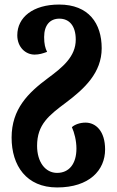

<svg xmlns="http://www.w3.org/2000/svg" viewBox="-20 -570 513 844"><path d="M231 254C373 254 442 178 442 87C442 6 401 -31 356 -31C332 -31 309 -23 296 -11C307 13 316 49 316 83C316 151 283 190 231 190C179 190 143 142 143 71C143 -23 195 -63 270 -119C351 -180 427 -250 427 -358C427 -467 370 -550 240 -550C125 -550 56 -494 56 -415C56 -363 92 -330 132 -330C152 -330 168 -335 187 -342C179 -358 174 -376 174 -407C174 -461 201 -488 241 -488C284 -488 313 -457 313 -396C313 -321 255 -274 190 -226C104 -162 31 -91 31 35C31 158 96 254 231 254Z"/></svg>

Font: Noto Serif Georgian ExtraCondensed ExtraBold
Style: Regular
Weight: 800
Width: 2
Designer: Monotype Design Team, Akaki Razmadze
Foundry: Google LLC
Version: Version 2.003